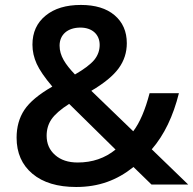

<svg xmlns="http://www.w3.org/2000/svg" viewBox="-20 -744 780 774"><path d="M220.2 -560.1C220.2 -604.5 252.9 -632.8 304.2 -632.8C351.1 -632.8 381.8 -605.5 381.8 -563C381.8 -540.5 374.5 -520.5 359.9 -502.4C344.7 -484.4 318.8 -464.8 282.2 -443.8C243.2 -484.9 220.2 -519 220.2 -560.1ZM293 -88.9C254.9 -88.9 224.6 -99.1 202.1 -119.1C179.2 -139.2 168 -165 168 -196.8C168 -221.7 174.3 -243.7 187.5 -263.2C200.7 -282.2 224.1 -303.2 258.8 -325.2L445.8 -141.1C403.3 -106.4 352.5 -88.9 293 -88.9ZM46.9 -189C46.9 -127.4 68.4 -79.1 110.8 -43.5C153.3 -7.8 212.4 9.8 287.1 9.8C378.4 9.8 451.7 -17.6 518.1 -70.8L590.8 0H738.8L591.8 -142.1C642.1 -200.2 678.2 -275.9 701.2 -368.2H583C565.4 -300.8 543.5 -249.5 517.1 -214.8L348.1 -377.9C399.4 -408.2 436.5 -438.5 458.5 -468.8C480.5 -499 491.2 -532.7 491.2 -569.8C491.2 -617.2 474.6 -654.8 441.9 -682.6C409.2 -710.4 363.8 -724.1 306.2 -724.1C246.6 -724.1 199.2 -710 164.1 -681.2C128.4 -652.3 110.8 -613.3 110.8 -564C110.8 -537.1 116.7 -511.7 127.9 -486.8C139.2 -461.9 160.2 -431.2 190.9 -395C136.7 -363.8 99.1 -332.5 78.1 -300.8C57.1 -269 46.9 -231.4 46.9 -189Z"/></svg>

Font: Samim Medium
Style: Regular
Weight: 500
Foundry: DejaVu fonts team - Redesigned by Saber Rastikerdar
Version: Version 4.0.5